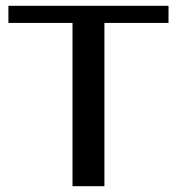

<svg xmlns="http://www.w3.org/2000/svg" viewBox="-20 -642 610 662"><path d="M561 -622V-563H340V0H230V-563H9V-622Z"/></svg>

Font: Sarpanch Medium
Style: Regular
Weight: 500
Designer: Manushi Parikh (Devanagari and Latin), Jyotish Sonowal (Devanagari)
Foundry: Indian Type Foundry
Version: Version 2.004;PS 1.0;hotconv 1.0.78;makeotf.lib2.5.61930; tt